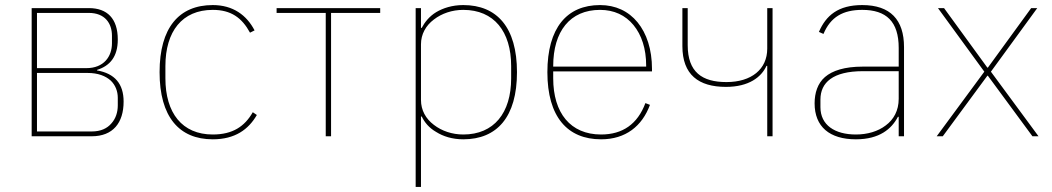

<svg xmlns="http://www.w3.org/2000/svg" viewBox="-20 -538 4154 758"><path d="M105 -506H331C403 -506 445 -465 445 -382C445 -314 414 -278 363 -262V-260C433 -248 468 -207 468 -137C468 -53 426 0 342 0H105ZM342 -19C378 -19 403 -31 420 -51C437 -70 445 -95 445 -122V-152C445 -177 436 -202 417 -220C397 -238 367 -250 326 -250H126V-19ZM321 -269C390 -269 422 -315 422 -367V-397C422 -446 394 -487 331 -487H126V-269Z M820 12C687 12 610 -77 610 -253C610 -429 687 -518 820 -518C900 -518 954 -478 985 -418L967 -409C935 -468 892 -499 820 -499C699 -499 633 -414 633 -277V-229C633 -92 699 -7 820 -7C899 -7 946 -39 978 -95L994 -84C961 -27 908 12 820 12Z M1266 -487H1072V-506H1481V-487H1287V0H1266Z M1621 -506H1642V-428H1645C1656 -449 1674 -473 1702 -490C1729 -506 1765 -518 1809 -518C1942 -518 2021 -430 2021 -253C2021 -76 1942 12 1809 12C1765 12 1729 0 1702 -17C1674 -33 1656 -55 1645 -78H1642V200H1621ZM1809 -7C1930 -7 1998 -92 1998 -229V-277C1998 -414 1930 -499 1809 -499C1765 -499 1724 -485 1693 -461C1661 -437 1642 -403 1642 -363V-143C1642 -103 1661 -69 1693 -45C1724 -21 1765 -7 1809 -7Z M2353 12C2220 12 2141 -77 2141 -253C2141 -428 2218 -518 2349 -518C2410 -518 2461 -494 2497 -450C2533 -406 2554 -343 2554 -266V-256H2164V-229C2164 -92 2232 -7 2353 -7C2438 -7 2497 -48 2528 -131L2546 -124C2515 -40 2450 12 2353 12ZM2349 -499C2230 -499 2164 -414 2164 -277V-275H2531V-279C2531 -346 2513 -400 2481 -439C2449 -478 2404 -499 2349 -499Z M3009 -278H3006C2986 -234 2937 -195 2846 -195C2738 -195 2674 -243 2674 -356V-506H2695V-360C2695 -253 2752 -214 2848 -214C2947 -214 3009 -265 3009 -346V-506H3030V0H3009Z M3384 -518C3289 -518 3241 -477 3213 -412L3231 -404C3259 -471 3308 -499 3384 -499C3479 -499 3528 -453 3528 -349V-275H3386C3314 -275 3266 -259 3237 -234C3208 -209 3196 -171 3196 -130C3196 -38 3255 12 3359 12C3452 12 3500 -29 3525 -77H3528V0H3549V-352C3549 -460 3495 -518 3384 -518ZM3528 -148C3528 -101 3508 -66 3477 -43C3446 -19 3404 -7 3359 -7C3276 -7 3219 -44 3219 -115V-145C3219 -212 3268 -257 3387 -257H3528V-148Z M3678 0 3866 -255 3683 -506H3707L3878 -271H3880L4051 -506H4075L3892 -255L4080 0H4056L3880 -239H3878L3702 0Z"/></svg>

Font: Plexus Sans Thin
Style: Regular
Weight: 250
Version: Version 2.001;PS 002.001;hotconv 1.0.70;makeotf.lib2.5.58329